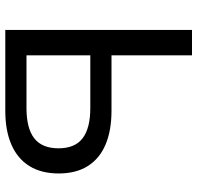

<svg xmlns="http://www.w3.org/2000/svg" viewBox="-30 -715 745 725"><g transform="rotate(90 342.5 -352.5)"><path d="M93 0V-705H189V-401H399Q473 -401 526 -378.5Q579 -356 607 -311.5Q635 -267 635 -202Q635 -136 607 -91Q579 -46 526 -23Q473 0 399 0ZM189 -80H388Q465 -80 502.5 -109.5Q540 -139 540 -201Q540 -263 502 -292Q464 -321 388 -321H189Z"/></g></svg>

Font: Nunito Sans 10pt Medium
Style: Regular
Weight: 500
Designer: Vernon Adams
Foundry: Vernon Adams
Version: Version 3.101;gftools[0.9.27]